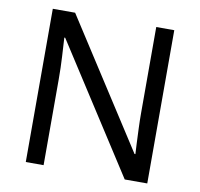

<svg xmlns="http://www.w3.org/2000/svg" viewBox="-79 -798 919 881"><g transform="rotate(10 380.0 -357.0)"><path d="M663 0H558L176 -593H172Q174 -558 177 -506Q180 -454 180 -399V0H97V-714H201L582 -123H586Q585 -139 583.5 -171Q582 -203 580.5 -241Q579 -279 579 -311V-714H663Z"/></g></svg>

Font: Noto Sans Ugaritic
Style: Regular
Weight: 400
Designer: Monotype Design Team
Foundry: Monotype Imaging Inc.
Version: Version 2.001; ttfautohint (v1.8.4.7-5d5b)